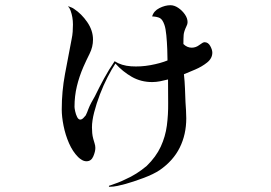

<svg xmlns="http://www.w3.org/2000/svg" viewBox="-20 -649 1040 737"><path d="M795 -447Q795 -425 775 -409Q755 -393 729 -382Q703 -371 686 -364Q689 -337 690 -310Q691 -283 692 -257Q693 -241 694 -226Q695 -211 695 -195Q695 -133 670 -82.5Q645 -32 593 4Q569 20 530 34.5Q491 49 462 57Q448 61 431.5 64.5Q415 68 400 68Q398 68 398 66Q398 63 402 63Q417 58 431.5 52.5Q446 47 460 40Q483 30 503.5 17Q524 4 543 -12Q579 -47 597 -86Q615 -125 620.5 -167Q626 -209 625.5 -253.5Q625 -298 625 -344Q610 -340 594.5 -337Q579 -334 564 -334Q521 -334 486 -354Q451 -374 423 -405Q409 -384 393 -353Q377 -322 363.5 -286.5Q350 -251 341.5 -218Q333 -185 333 -160Q333 -149 334 -138Q335 -127 338 -116Q340 -108 343 -99Q346 -90 346 -81Q346 -67 338 -48.5Q330 -30 312 -30Q303 -30 294.5 -35Q286 -40 280 -46Q259 -67 245 -99Q231 -131 224 -166Q217 -201 217 -229Q217 -298 229.5 -365Q242 -432 255 -499Q258 -513 259 -527Q260 -541 260 -555Q260 -583 251 -608Q250 -611 248.5 -613.5Q247 -616 246 -619Q246 -619 243 -622Q242 -624 243 -625Q244 -626 245 -624Q250 -622 255 -620Q260 -618 264 -615Q293 -596 315 -564Q337 -532 337 -497Q337 -469 324 -443Q311 -417 300 -392Q284 -355 275 -317.5Q266 -280 266 -239Q266 -234 268.5 -222Q271 -210 276 -200Q281 -190 288 -190Q294 -190 300 -196Q306 -202 309 -206Q312 -212 314.5 -218Q317 -224 319 -230Q324 -243 330.5 -255Q337 -267 344 -279Q361 -314 379.5 -348Q398 -382 420 -414Q446 -397 483 -394.5Q520 -392 558 -399Q596 -406 623 -417Q623 -434 622 -460.5Q621 -487 618.5 -513.5Q616 -540 611 -554Q604 -574 594 -579.5Q584 -585 564 -586Q570 -607 592 -618Q614 -629 634 -629Q649 -629 664 -619Q679 -609 689.5 -594Q700 -579 700 -564Q700 -560 699 -556.5Q698 -553 696 -549Q686 -528 685 -515.5Q684 -503 684 -480Q698 -466 716 -466Q732 -466 745.5 -476.5Q759 -487 765 -487Q779 -487 787 -472.5Q795 -458 795 -447Z"/></svg>

Font: Kaisei Tokumin
Style: Regular
Weight: 400
Designer: Font-Kai, 金井和夫
Foundry: KAZUO KANAI
Version: Version 5.003